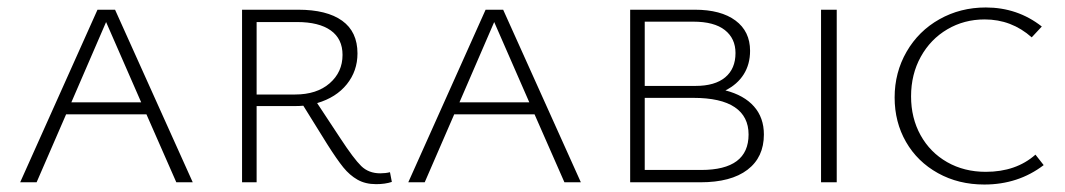

<svg xmlns="http://www.w3.org/2000/svg" viewBox="-20 -488 2850 514"><path d="M372 -182H157L78 0H34L241 -462H288L496 0H452ZM358 -214 264 -429 171 -214Z M1029 -1Q1011 5 987 5Q958 5 937 -7Q916 -19 899 -40Q882 -61 856 -102L792 -205Q783 -204 765 -204H667V0H628V-462H778Q855 -462 896 -432.5Q937 -403 937 -345Q937 -298 908.5 -262.5Q880 -227 829 -212L891 -118Q927 -63 947 -43.5Q967 -24 998 -24Q1012 -24 1024 -27ZM770 -235Q828 -235 862.5 -265Q897 -295 897 -341Q897 -384 865.5 -406.5Q834 -429 775 -429H667V-235Z M1411 -182H1196L1117 0H1073L1280 -462H1327L1535 0H1491ZM1397 -214 1303 -429 1210 -214Z M2025 -128Q2025 -67 1981 -33.5Q1937 0 1855 0H1667V-462H1840Q1910 -462 1949 -433Q1988 -404 1988 -352Q1988 -316 1971 -289Q1954 -262 1922 -246Q1972 -233 1998.5 -203Q2025 -173 2025 -128ZM1706 -430V-258H1842Q1894 -258 1921.5 -281Q1949 -304 1949 -346Q1949 -385 1920.5 -407.5Q1892 -430 1836 -430ZM1984 -128Q1984 -176 1947 -201Q1910 -226 1836 -226H1706V-33H1857Q1984 -33 1984 -128Z M2178 -462H2220V0H2178Z M2375 -227Q2375 -294 2407 -349.5Q2439 -405 2495 -436.5Q2551 -468 2619 -468Q2704 -468 2769 -417L2742 -388Q2688 -436 2616 -436Q2561 -436 2516 -409.5Q2471 -383 2445 -336Q2419 -289 2419 -230Q2419 -172 2444.5 -126Q2470 -80 2515.5 -54Q2561 -28 2619 -28Q2700 -28 2752 -74L2774 -46Q2706 6 2615 6Q2546 6 2491 -24.5Q2436 -55 2405.5 -108Q2375 -161 2375 -227Z"/></svg>

Font: Ysabeau SC Light
Style: Regular
Weight: 300
Designer: Christian Thalmann (Catharsis Fonts)
Version: Version 0.003